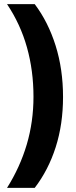

<svg xmlns="http://www.w3.org/2000/svg" viewBox="-20 -751 367 929"><path d="M285 -282Q285 -150 249.5 -39Q214 72 148 158H14Q77 58 109.5 -52Q142 -162 142 -283Q142 -409 110.5 -521.5Q79 -634 14 -731H148Q213 -645 249 -530.5Q285 -416 285 -282Z"/></svg>

Font: Noto Sans Lao Condensed ExtraBold
Style: Regular
Weight: 800
Width: 3
Designer: Monotype Design Team
Foundry: Monotype Imaging Inc.
Version: Version 2.003; ttfautohint (v1.8.4.7-5d5b)